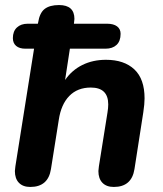

<svg xmlns="http://www.w3.org/2000/svg" viewBox="-20 -733 648 761"><path d="M39 -55Q39 -60 41 -74L115 -540H81Q57 -540 44 -551Q31 -562 31 -582Q31 -609 47 -624Q63 -639 90 -639H130L131 -643Q137 -682 157 -697.5Q177 -713 214 -713Q275 -713 275 -658Q275 -653 273 -639H404Q430 -639 444 -628.5Q458 -618 458 -599Q458 -570 442 -555Q426 -540 398 -540H257L238 -416Q265 -455 306.5 -475.5Q348 -496 400 -496Q472 -496 512.5 -458Q553 -420 553 -343Q553 -321 548 -288L513 -63Q502 8 431 8Q402 8 386 -8.5Q370 -25 370 -55Q370 -60 372 -74L406 -287Q409 -305 409 -319Q409 -386 340 -386Q287 -386 254.5 -352.5Q222 -319 213 -258L182 -63Q171 8 100 8Q71 8 55 -8.5Q39 -25 39 -55Z"/></svg>

Font: SN Pro Bold
Style: Bold Italic
Weight: 700
Italic angle: -9°
Designer: Tobias Whetton
Foundry: Supernotes
Version: Version 1.003